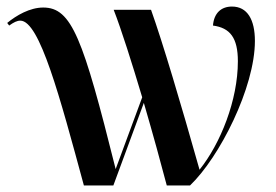

<svg xmlns="http://www.w3.org/2000/svg" viewBox="-20 -566 841 586"><path d="M236 0H326L419 -252C447 -156 472 -65 489 0H560C650 -86 758 -299 758 -441C758 -506 735 -546 688 -546C655 -546 633 -526 630 -488C682 -481 706 -451 706 -379C706 -260 653 -128 589 -48C532 -250 476 -438 441 -536H327C350 -477 383 -373 414 -269L333 -50C233 -450 199 -543 112 -543C71 -543 30 -519 2 -496L8 -488C22 -498 32 -503 42 -503C101 -503 163 -269 236 0Z"/></svg>

Font: Noto Serif Display SemiCondensed SemiBold
Style: Regular
Weight: 600
Width: 4
Designer: Monotype Design Team
Foundry: Monotype Imaging Inc.
Version: Version 2.009